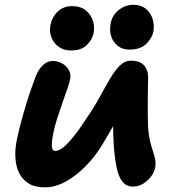

<svg xmlns="http://www.w3.org/2000/svg" viewBox="-20 -777 732 809"><path d="M169 12.4Q126.8 12.4 100.1 -4.3Q73.4 -21 60 -49.4Q46.6 -77.8 44.8 -113.4Q43 -149 50.6 -186.6Q57.2 -218.4 67 -255.6Q76.8 -292.8 87.9 -329.9Q99 -367 110 -398.8Q121 -430.6 128.2 -449.6Q141.2 -484.6 160.7 -502.4Q180.2 -520.2 200.4 -520.2Q224 -520.2 242.5 -509.4Q261 -498.6 270.3 -481.6Q279.6 -464.6 275.8 -444.4Q272.8 -428.6 263.6 -402.3Q254.4 -376 243.4 -344.6Q232.4 -313.2 221.7 -280.6Q211 -248 205 -218Q201.2 -200 199.2 -182.3Q197.2 -164.6 199.7 -152.8Q202.2 -141 213 -141Q236.8 -141 271.7 -180Q306.6 -219 345 -279.2Q376 -324 399.6 -367.2Q423.2 -410.4 443.4 -444.9Q463.6 -479.4 484.5 -500.3Q505.4 -521.2 531.8 -521.2Q572.8 -521.2 589.6 -498.5Q606.4 -475.8 604 -441.6Q603.2 -415.4 602.8 -376.7Q602.4 -338 602.6 -300.7Q602.8 -263.4 603.8 -241.6Q607.6 -195.6 616.4 -166.6Q625.2 -137.6 631.5 -115.9Q637.8 -94.2 633.8 -71.2Q629.8 -50.4 615.9 -32.3Q602 -14.2 582.5 -2.6Q563 9 540.8 9Q512.4 9 496.1 -11.2Q479.8 -31.4 471.8 -69.4Q463.8 -107.4 459.6 -160Q457.4 -197.4 456.7 -235.4Q456 -273.4 457.1 -310Q458.2 -346.6 459.6 -378.6L514 -352Q506.6 -336.4 493.8 -312.3Q481 -288.2 461.4 -253.5Q441.8 -218.8 412.4 -169.6Q383 -120 342.6 -78.6Q302.2 -37.2 257.8 -12.4Q213.4 12.4 169 12.4ZM525.6 -568Q484.2 -568 460.7 -600Q437.2 -632 447 -681.2Q453.6 -713.8 481 -735.3Q508.4 -756.8 541.4 -756.8Q574.6 -756.8 595.2 -739.3Q615.8 -721.8 623.4 -695.6Q631 -669.4 626.2 -643.6Q620.8 -616.4 596.2 -592.2Q571.6 -568 525.6 -568ZM279 -564.4Q249.4 -564.4 228 -579.4Q206.6 -594.4 196.8 -619.3Q187 -644.2 192.6 -671.4Q200 -707.2 224.4 -729.2Q248.8 -751.2 283.2 -751.2Q319.6 -751.2 341.4 -733.3Q363.2 -715.4 371.5 -689.1Q379.8 -662.8 374.2 -636.6Q368.4 -609.4 345.4 -586.9Q322.4 -564.4 279 -564.4Z"/></svg>

Font: Shantell Sans Light
Style: Italic
Weight: 300
Italic angle: -11°
Designer: Stephen Nixon, Anya Danilova, Shantell Martin
Foundry: Arrow Type
Version: Version 1.008;[ac192a2d6]